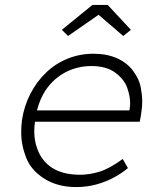

<svg xmlns="http://www.w3.org/2000/svg" viewBox="-20 -749 597 779"><path d="M289 10Q214 10 160 -24Q106 -58 86 -109.5Q66 -161 66 -212Q66 -236 69 -261Q78 -320 103.5 -369Q129 -418 167 -454.5Q205 -491 254.5 -511Q304 -531 359 -531Q413 -531 454 -513Q495 -495 520 -461.5Q545 -428 551 -395Q557 -362 557 -339Q557 -312 552 -282L547 -255H122Q119 -235 119 -217Q119 -178 131 -146Q149 -95 192.5 -67.5Q236 -40 305 -40Q342 -40 382.5 -52Q423 -64 478 -104L499 -67Q474 -46 441.5 -28.5Q409 -11 370.5 -0.5Q332 10 289 10ZM505 -301 506 -307Q508 -319 508 -331Q508 -359 496 -393Q484 -427 448 -454Q412 -481 351 -481Q294 -481 246 -456Q198 -431 165 -383Q142 -348 130 -301ZM256 -603 231 -628 355 -729H417L511 -628L480 -603L380 -689Z"/></svg>

Font: Lexend ExtLt
Style: Italic
Weight: 250
Italic angle: -8.13011°
Designer: Bonnie Shaver-Troup, Thomas Jockin
Foundry: Lexend
Version: Version 1.007